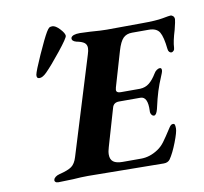

<svg xmlns="http://www.w3.org/2000/svg" viewBox="-79 -794 942 885"><g transform="rotate(-10 392.0 -351.5)"><path d="M108 -10Q109 -16 116.5 -22Q124 -28 136 -31Q177 -41 194 -53.5Q211 -66 220 -96L360 -551Q366 -569 366 -581Q366 -597 355 -605.5Q344 -614 318 -619Q296 -625 299 -640Q305 -655 341 -655L390 -653Q440 -649 466 -649L631 -650Q697 -650 728.5 -656Q760 -662 766 -662Q773 -662 778.5 -656.5Q784 -651 784 -642Q784 -634 774 -594Q758 -542 757 -514Q757 -505 752 -499.5Q747 -494 741 -494Q736 -494 731.5 -498.5Q727 -503 726 -512Q720 -570 706.5 -592.5Q693 -615 656 -615H578Q552 -615 536.5 -599.5Q521 -584 509 -543L461 -379Q459 -371 459 -368Q459 -354 479 -354H570Q595 -355 613 -369.5Q631 -384 648 -412Q653 -421 661 -426.5Q669 -432 676 -432Q684 -432 684 -421Q684 -416 681 -408Q658 -353 651 -329Q642 -301 630 -248Q623 -221 612 -221Q605 -221 600 -228.5Q595 -236 596 -246Q599 -313 564 -313H464Q438 -313 432 -289L381 -114Q375 -95 375 -80Q375 -57 389 -46.5Q403 -36 432 -36H519Q560 -36 599 -62Q617 -74 631.5 -93.5Q646 -113 673 -155Q677 -161 681 -164.5Q685 -168 691 -168Q697 -168 699 -163Q701 -158 701 -145Q701 -128 683 -81.5Q665 -35 647 -9Q637 4 618 4L529 3Q292 0 264 0Q232 0 194 3Q144 5 124 5Q115 5 110.5 0.5Q106 -4 108 -10ZM110 -500Q113 -517 145 -588.5Q177 -660 193 -687Q201 -700 206 -704Q211 -708 221 -708Q236 -708 255.5 -687Q275 -666 275 -654Q275 -644 229.5 -587Q184 -530 156 -502Q137 -483 122 -483Q108 -483 110 -500Z"/></g></svg>

Font: EB Garamond
Style: Bold Italic
Weight: 700
Italic angle: -17.2°
Designer: Georg Duffner and Octavio Pardo
Foundry: Georg Duffner
Version: Version 1.000